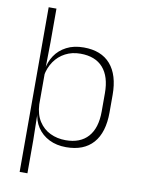

<svg xmlns="http://www.w3.org/2000/svg" viewBox="-92 -726 706 960"><g transform="rotate(10 261.0 -246.0)"><path d="M282.5 10Q234 10 196.5 -8.8Q159 -27.5 136.5 -61.5Q114 -95.5 111.5 -141H98.5L114 -177.5Q116.5 -126.5 138.5 -92.2Q160.5 -58 196 -41Q231.5 -24 274.5 -24Q348.5 -24 388 -68.2Q427.5 -112.5 427.5 -197V-289.5Q427.5 -374 388.2 -418.5Q349 -463 273.5 -463Q230.5 -463 196.8 -445.2Q163 -427.5 141.2 -396Q119.5 -364.5 112 -322.5L99 -354H111Q117 -393.5 138.5 -425.8Q160 -458 196.8 -477.2Q233.5 -496.5 284.5 -496.5Q373.5 -496.5 420.2 -442.8Q467 -389 467 -287.5V-199Q467 -97 419.8 -43.5Q372.5 10 282.5 10ZM76 172V-664H115.5V-494L113.5 -361L114 -345.5V-139L113 -128L115.5 4.5V172Z"/></g></svg>

Font: Anek Gurmukhi Medium ExtraLight
Style: Regular
Weight: 250
Version: Version 1.003